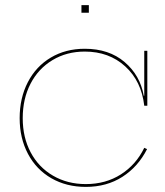

<svg xmlns="http://www.w3.org/2000/svg" viewBox="-20 -724 645 752"><path d="M69 -261Q69 -186 100 -127.5Q131 -69 187.5 -36Q244 -3 316 -3Q394 -3 453.5 -41Q513 -79 545 -145L556 -140Q521 -71 459.5 -31.5Q398 8 316 8Q240 8 181 -26Q122 -60 89.5 -121.5Q57 -183 57 -261Q57 -340 89 -402Q121 -464 179 -498.5Q237 -533 312 -533Q407 -533 468 -481Q529 -429 543 -349H545V-525H557V-310H545Q534 -406 470.5 -464Q407 -522 312 -522Q241 -522 185.5 -488.5Q130 -455 99.5 -396Q69 -337 69 -261ZM328 -704V-674H299V-704Z"/></svg>

Font: Hepta Slab Thin
Style: Regular
Weight: 250
Designer: Michael LaGattuta
Foundry: Michael LaGattuta
Version: Version 1.100; ttfautohint (v1.8) -l 8 -r 50 -G 200 -x 14 -D